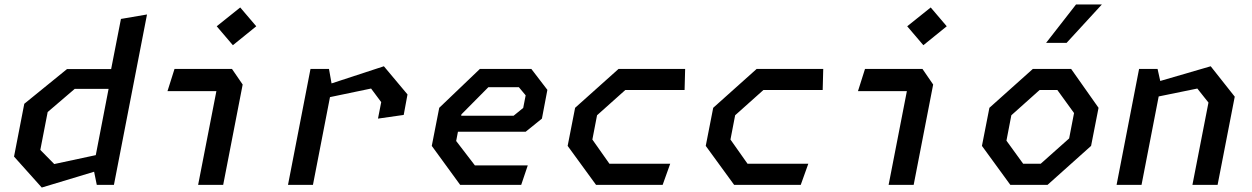

<svg xmlns="http://www.w3.org/2000/svg" viewBox="-20 -830 5620 862"><path d="M414.5 0H491.5L640 -765L523 -745L479 -520H281L89 -364L43 -127L167.5 12L402.5 -59ZM161 -157 194 -327 315.5 -431H467.5L410 -133.5L223.5 -93.5Z M869.5 0H982L1069.5 -450.5L1021.5 -520.5H763.5L732 -421H951.5ZM953 -712 1025.5 -627 1130.5 -712 1058.5 -796.5Z M1677 -297.5 1792.5 -314 1809.5 -406 1703.5 -532.5 1468.5 -455.5 1457 -520.5H1374L1273 0H1385L1461.5 -394L1646 -432.5L1691.5 -371.5Z M2046 0H2320L2349.5 -87.5H2112L2028 -197L2036 -238.5H2340L2413 -297.5L2437.5 -426.5L2365.5 -520.5H2134.5L1952 -346L1918.5 -175ZM2050.5 -310.5 2051.5 -316.5 2172.5 -438.5H2309.5L2340 -402L2329 -345.5L2286 -310.5Z M2656 0H2955L2989 -95H2716L2639.5 -203.5L2660.5 -312.5L2787.5 -426H3053.5L3056 -520.5H2757L2562 -346L2528.5 -175Z M3276 0H3575L3609 -95H3336L3259.5 -203.5L3280.5 -312.5L3407.5 -426H3673.5L3676 -520.5H3377L3182 -346L3148.5 -175Z M3969.5 0H4082L4169.5 -450.5L4121.5 -520.5H3863.5L3832 -421H4051.5ZM4053 -712 4125.5 -627 4230.5 -712 4158.5 -796.5Z M4516 0H4683L4878.5 -175L4912 -346L4789 -520.5H4617L4422 -346L4388.5 -175ZM4498.5 -198.5 4520.5 -312.5 4647.5 -426H4727L4802 -322.5L4780 -208.5L4652.5 -95H4573.5ZM4676.5 -637.5 4811 -810H4927L4768.5 -637.5Z M5333.5 0H5446.5L5523.5 -396L5415.5 -532.5L5189 -466.5L5177 -520.5H5094L4993 0H5105L5182 -397L5355.5 -432.5L5405.5 -369.5Z"/></svg>

Font: Monaspace Krypton Medium
Style: Italic
Weight: 500
Italic angle: -11°
Designer: Riley Cran & the Lettermatic Team
Foundry: Lettermatic
Version: Version 1.101 (Monaspace Krypton)